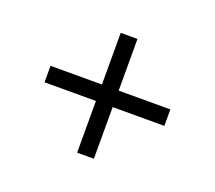

<svg xmlns="http://www.w3.org/2000/svg" viewBox="-82 -680 723 646"><g transform="rotate(20 279.5 -357.5)"><path d="M249 -328H65V-387H249V-572H309V-387H494V-328H309V-143H249Z"/></g></svg>

Font: Noto Serif Sinhala
Style: Regular
Weight: 400
Designer: Jelle Bosma - Monotype Design Team
Foundry: Monotype Imaging Inc.
Version: Version 2.006